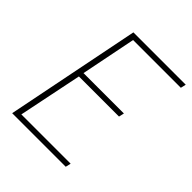

<svg xmlns="http://www.w3.org/2000/svg" viewBox="-186 -773 887 887"><g transform="rotate(45 257.0 -330.0)"><path d="M40 0 172 -660H514L508 -634H196L142 -364H406L400 -338H138L74 -26H396L390 0Z"/></g></svg>

Font: Source Sans Variable
Style: Italic
Weight: 200
Italic angle: -11°
Designer: Paul D. Hunt
Foundry: Adobe Systems Incorporated
Version: Version 3.006;hotconv 1.0.111;makeotfexe 2.5.65597